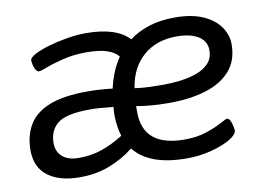

<svg xmlns="http://www.w3.org/2000/svg" viewBox="-63 -626 1026 729"><g transform="rotate(-10 450.0 -261.5)"><path d="M191 6Q113 6 68 -27.5Q23 -61 23 -127Q23 -183 47.5 -224.5Q72 -266 127 -288Q182 -310 276 -310Q298 -310 322.5 -308.5Q347 -307 371 -304Q386 -371 419 -419Q405 -437 375.5 -447Q346 -457 296 -457Q247 -457 206.5 -447Q166 -437 140 -427Q114 -417 107 -417Q98 -417 91.5 -433Q85 -449 85 -463Q85 -473 106 -484.5Q127 -496 161 -506Q195 -516 233.5 -522.5Q272 -529 307 -529Q424 -529 473 -476Q506 -501 550 -515Q594 -529 650 -529Q715 -529 758.5 -509.5Q802 -490 823.5 -458.5Q845 -427 845 -392Q845 -329 810 -289.5Q775 -250 714 -231.5Q653 -213 574 -213Q532 -213 500.5 -216Q469 -219 447 -223Q447 -218 447 -212.5Q447 -207 447 -200Q447 -66 607 -66Q655 -66 692 -78.5Q729 -91 751.5 -103.5Q774 -116 778 -116Q788 -116 794 -97Q800 -78 800 -67Q800 -52 772 -35Q744 -18 698.5 -6Q653 6 603 6Q458 6 400 -68Q359 -35 306.5 -14.5Q254 6 191 6ZM564 -285Q594 -285 628 -289Q662 -293 691.5 -303.5Q721 -314 739.5 -333.5Q758 -353 758 -384Q758 -419 727.5 -438Q697 -457 644 -457Q566 -457 515.5 -413Q465 -369 453 -291Q481 -287 508 -286Q535 -285 564 -285ZM114 -139Q114 -106 136 -86.5Q158 -67 200 -67Q248 -67 289.5 -81.5Q331 -96 372 -122Q361 -157 360 -201Q360 -218 362 -235Q309 -241 272 -241Q181 -241 147.5 -214.5Q114 -188 114 -139Z"/></g></svg>

Font: Asap Semi Expanded Semi Expanded Regular
Style: Italic
Weight: 400
Width: 6
Italic angle: -6°
Designer: Pablo Cosgaya
Foundry: Omnibus-Type
Version: Version 3.001; ttfautohint (v1.8.4.7-5d5b)